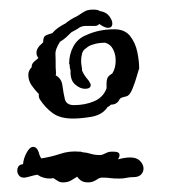

<svg xmlns="http://www.w3.org/2000/svg" viewBox="-20 -501 368 400"><path d="M132 -254Q105 -254 89.5 -265.5Q74 -277 63 -294Q60 -299 61 -305Q53 -313 46 -323Q39 -333 39 -345Q39 -354 46 -361V-362Q46 -368 51 -372.5Q56 -377 60 -380Q56 -385 56 -391Q56 -401 67 -410L70 -413V-415Q70 -425 76 -427.5Q82 -430 89 -432Q94 -438 101 -443Q108 -448 116 -452Q127 -461 140 -467Q148 -472 155 -476.5Q162 -481 174 -481Q184 -481 188 -478Q201 -476 207.5 -467.5Q214 -459 214 -452Q214 -443 205 -443Q198 -443 187 -451Q183 -447 178 -447H159Q152 -447 146 -444Q142 -441 137.5 -438.5Q133 -436 129 -434Q124 -429 118 -423.5Q112 -418 105 -414Q95 -398 95.5 -389Q96 -380 96 -360Q96 -359 96.5 -352.5Q97 -346 96 -344Q108 -338 110 -323Q112 -308 115 -295Q118 -282 134 -282Q157 -282 176 -290Q195 -298 202 -317V-328Q202 -333 203.5 -337.5Q205 -342 211 -346L214 -348Q221 -359 221 -375Q221 -388 215.5 -398.5Q210 -409 199 -412Q184 -412 173 -408Q169 -407 165.5 -405Q162 -403 160 -401Q153 -397 151 -389.5Q149 -382 149 -374Q149 -369 150 -363.5Q151 -358 151 -354Q155 -344 164 -334Q169 -327 169 -324Q169 -316 157 -316Q147 -316 136.5 -325Q126 -334 127 -354Q126 -357 125.5 -360Q125 -363 125 -367Q124 -367 124 -368Q124 -388 133 -404.5Q142 -421 160 -428Q186 -440 218 -440Q240 -440 251 -426Q262 -412 266 -393Q270 -374 270 -357Q270 -360 266 -345.5Q262 -331 256 -316Q250 -301 242 -300Q238 -299 234.5 -298Q231 -297 229 -294Q224 -283 211 -283L209 -281Q208 -280 207 -279.5Q206 -279 204 -278L202 -275Q191 -261 169.5 -257.5Q148 -254 132 -254ZM111 -121Q105 -121 100.5 -124Q96 -127 91 -130Q90 -130 88.5 -129.5Q87 -129 85 -129Q69 -129 58 -137Q51 -136 44.5 -134Q38 -132 32 -131H29Q23 -131 19.5 -135.5Q16 -140 16 -145Q16 -158 28 -159Q29 -171 35.5 -183Q42 -195 49 -195Q57 -195 61 -183Q62 -177 66 -171Q86 -174 105.5 -180.5Q125 -187 146 -185H148Q150 -185 151 -184Q162 -183 169.5 -180.5Q177 -178 189 -178Q193 -178 199.5 -181.5Q206 -185 212 -185H217Q229 -185 229 -178Q229 -174 226 -169Q233 -171 239.5 -172Q246 -173 251 -173Q265 -173 272 -165.5Q279 -158 279 -150Q279 -143 274 -137.5Q269 -132 258 -132Q250 -132 243.5 -130.5Q237 -129 229 -129Q216 -129 209.5 -130Q203 -131 192 -131Q189 -131 185 -129L182 -127Q173 -121 164 -121Q154 -121 148.5 -125Q143 -129 141 -133Q135 -129 128 -125Q121 -121 111 -121Z"/></svg>

Font: RU Serius
Style: Regular
Weight: 400
Designer: Robert E. Leuschke
Foundry: Robert E. Leuschke
Version: Version 1.011; ttfautohint (v1.8.3)